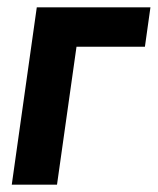

<svg xmlns="http://www.w3.org/2000/svg" viewBox="-20 -502 429 522"><path d="M374 -375 389 -482H80L12 0H135L188 -375Z"/></svg>

Font: Cantarell
Style: BoldOblique
Weight: 700
Italic angle: -8°
Designer: Dave Crossland
Version: Version 0.024